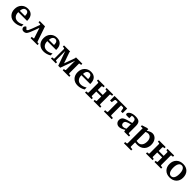

<svg xmlns="http://www.w3.org/2000/svg" viewBox="645 -2662 5044 5044"><g transform="rotate(45 3167.0 -140.5)"><path d="M37 -242Q37 -356 106.5 -428Q176 -500 284 -500Q383 -500 437.5 -441Q492 -382 492 -274V-255H165V-252Q165 -166 208 -117.5Q251 -69 326 -69Q405 -69 491 -124V-50Q390 9 284 9Q172 9 104.5 -60Q37 -129 37 -242ZM170 -308H361V-319Q361 -381 338.5 -413Q316 -445 274 -445Q228 -445 200 -408.5Q172 -372 170 -308Z M538 -69Q538 -88 551 -108Q564 -128 588 -134L650 -74Q675 -91 688 -112Q701 -133 729 -208L808 -422L794 -438L730 -442V-487H926L1076 -52L1134 -46V0H876V-46L936 -51L947 -64L852 -353H850L802 -221Q749 -75 716 -33Q683 9 621 9Q582 9 560 -15Q538 -39 538 -69Z M1116 -242Q1116 -356 1185.5 -428Q1255 -500 1363 -500Q1462 -500 1516.5 -441Q1571 -382 1571 -274V-255H1244V-252Q1244 -166 1287 -117.5Q1330 -69 1405 -69Q1484 -69 1570 -124V-50Q1469 9 1363 9Q1251 9 1183.5 -60Q1116 -129 1116 -242ZM1249 -308H1440V-319Q1440 -381 1417.5 -413Q1395 -445 1353 -445Q1307 -445 1279 -408.5Q1251 -372 1249 -308Z M1634 0V-45L1685 -49L1699 -64V-422L1685 -437L1634 -441V-486H1861V-456L1967 -154H1968L2077 -456V-486H2314V-441L2263 -437L2249 -422V-64L2263 -49L2314 -45V0H2070V-45L2111 -49L2125 -64V-405H2124L1977 0H1904L1762 -401H1761V-64L1775 -49L1816 -45V0Z M2382 -242Q2382 -356 2451.5 -428Q2521 -500 2629 -500Q2728 -500 2782.5 -441Q2837 -382 2837 -274V-255H2510V-252Q2510 -166 2553 -117.5Q2596 -69 2671 -69Q2750 -69 2836 -124V-50Q2735 9 2629 9Q2517 9 2449.5 -60Q2382 -129 2382 -242ZM2515 -308H2706V-319Q2706 -381 2683.5 -413Q2661 -445 2619 -445Q2573 -445 2545 -408.5Q2517 -372 2515 -308Z M2900 0V-45L2951 -49L2965 -64V-422L2951 -437L2900 -441V-486H3146V-441L3103 -437L3089 -422V-285H3273V-422L3259 -437L3216 -441V-486H3462V-441L3411 -437L3397 -422V-64L3411 -49L3462 -45V0H3216V-45L3259 -49L3273 -64V-229H3089V-64L3103 -49L3146 -45V0Z M3511 -318V-486H3980V-318H3917L3900 -416L3881 -432H3807V-66L3823 -51L3890 -46V0H3601V-46L3668 -51L3684 -66V-432H3610L3591 -416L3574 -318Z M4038 -121Q4038 -201 4102.5 -237Q4167 -273 4342 -312V-342Q4342 -396 4319 -421Q4296 -446 4247 -446Q4226 -446 4199 -440V-346H4107Q4061 -346 4061 -383Q4061 -428 4122.5 -463.5Q4184 -499 4279 -499Q4383 -499 4424.5 -459Q4466 -419 4466 -322V-63L4479 -49L4532 -44V0H4354L4341 -57Q4243 9 4169 9Q4111 9 4074.5 -27.5Q4038 -64 4038 -121ZM4170 -143Q4170 -108 4190 -88Q4210 -68 4244 -68Q4282 -68 4341 -98V-261Q4248 -240 4209 -215Q4170 -190 4170 -143Z M4564 -409V-449L4710 -496H4755V-436Q4846 -499 4913 -499Q4994 -499 5048 -433Q5102 -367 5102 -263Q5102 -143 5030 -71Q4958 1 4837 1Q4804 1 4755 -5V155L4770 169L4833 173L4832 219H4565V173L4619 168L4633 153V-409ZM4755 -60Q4787 -53 4819 -53Q4886 -53 4926 -105Q4966 -157 4966 -246Q4966 -325 4930.5 -369Q4895 -413 4834 -413Q4802 -413 4755 -394Z M5164 0V-45L5215 -49L5229 -64V-422L5215 -437L5164 -441V-486H5410V-441L5367 -437L5353 -422V-285H5537V-422L5523 -437L5480 -441V-486H5726V-441L5675 -437L5661 -422V-64L5675 -49L5726 -45V0H5480V-45L5523 -49L5537 -64V-229H5353V-64L5367 -49L5410 -45V0Z M5794 -243Q5794 -359 5864.5 -429Q5935 -499 6053 -499Q6168 -499 6236 -429.5Q6304 -360 6304 -241Q6304 -129 6233.5 -60.5Q6163 8 6045 8Q5932 8 5863 -61Q5794 -130 5794 -243ZM5933 -247Q5933 -150 5964 -97.5Q5995 -45 6048 -45Q6104 -45 6135 -96Q6166 -147 6166 -244Q6166 -341 6134.5 -393.5Q6103 -446 6049 -446Q5995 -446 5964 -394Q5933 -342 5933 -247Z"/></g></svg>

Font: Khartiya
Style: Bold
Weight: 700
Version: Version 1.0.2